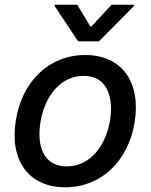

<svg xmlns="http://www.w3.org/2000/svg" viewBox="-20 -787 642 818"><path d="M258.2 11C409.4 11 526.3 -99.1 553.6 -265.6C581.3 -437.9 498.6 -552.6 343 -552.6C191.1 -552.6 74.2 -442.5 47.6 -274.9C19.5 -103.7 101.9 11 258.2 11ZM152.3 -266C169.4 -372.9 234.4 -463.8 337 -463.8C434.3 -463.8 464.8 -377.5 448.9 -274.9C431.1 -168 366.1 -78.1 264.2 -78.1C166.2 -78.1 135.7 -163.7 152.3 -266ZM212.7 -761.4 312.9 -610.8H401.3L550.8 -761.4L551.5 -766.7H455.3L366.8 -671.5L309.3 -766.7H213.4Z"/></svg>

Font: Magic Ui Pro Medium
Style: Italic
Weight: 500
Italic angle: -9.39999°
Designer: Stefan Endress, Andreas Faust
Version: Version 1.000;FEAKit 1.0